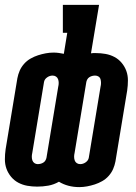

<svg xmlns="http://www.w3.org/2000/svg" viewBox="-34 -755 554 785"><path d="M290 10Q267 10 246 4.5Q225 -1 207 -12Q186 0 163.5 4Q141 8 118 8Q97 8 77.5 4.5Q58 1 41 -8Q24 -17 11.5 -32Q-1 -47 -7.5 -65Q-14 -83 -14 -103.5Q-14 -124 -11 -145L37 -435Q40 -451 46.5 -466Q53 -481 64.5 -494Q76 -507 91 -515.5Q106 -524 121.5 -529Q137 -534 153 -537Q169 -540 185 -540Q196 -540 206.5 -538.5Q217 -537 227 -535L241 -621H223V-735H371L338 -537Q343 -538 347.5 -538Q352 -538 357 -538Q378 -538 397.5 -534.5Q417 -531 434 -522Q451 -513 463.5 -498Q476 -483 482.5 -465Q489 -447 489 -426.5Q489 -406 486 -385L438 -95Q435 -79 428.5 -64Q422 -49 410.5 -36Q399 -23 384 -14.5Q369 -6 353.5 -1Q338 4 322 7Q306 10 290 10ZM120 -84Q126 -84 132 -85.5Q138 -87 143.5 -90.5Q149 -94 152 -99.5Q155 -105 156 -110L204 -400Q206 -408 206 -416Q206 -424 203.5 -431Q201 -438 195 -442Q189 -446 181 -446Q169 -446 158.5 -438.5Q148 -431 146 -420L98 -130Q96 -122 96 -114Q96 -106 98.5 -99Q101 -92 107 -88Q113 -84 120 -84ZM294 -84Q306 -84 316.5 -91.5Q327 -99 329 -110L377 -400Q379 -408 379 -416Q379 -424 377 -431Q375 -438 369 -442Q363 -446 355 -446Q349 -446 343 -444.5Q337 -443 331.5 -439.5Q326 -436 323 -430.5Q320 -425 319 -420L271 -130Q269 -122 269 -114Q269 -106 271.5 -99Q274 -92 280 -88Q286 -84 294 -84Z"/></svg>

Font: Iosevka Slab Heavy
Style: Italic
Weight: 900
Italic angle: -9°
Monospace: yes
Designer: Belleve Invis
Foundry: Belleve Invis
Version: Version 11.1.0; ttfautohint (v1.8.3)